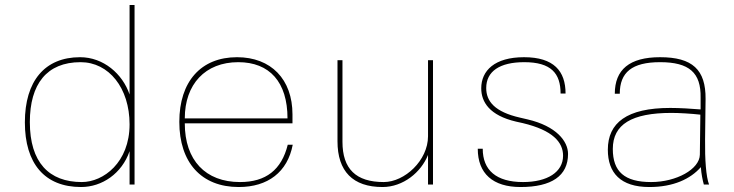

<svg xmlns="http://www.w3.org/2000/svg" viewBox="-20 -742 2951 772"><path d="M100 -251C100 -404 168 -492 304 -492C418 -492 501 -388 501 -242C501 -89 396 -10 309 -10C177 -10 100 -89 100 -251ZM521 0V-722H501V-362C473 -445 396 -512 302 -512C160 -512 80 -416 80 -250C80 -85 159 10 306 10C390 10 470 -44 501 -134V0Z M701 -252C701 -89 789 10 940 10C1057 10 1136 -50 1157 -160H1137C1112 -59 1049 -10 945 -10C806 -10 723 -98 723 -246H1156V-282C1156 -423 1070 -512 933 -512C788 -512 701 -414 701 -252ZM723 -266C723 -403 805 -492 938 -492C1064 -492 1136 -412 1136 -266Z M1721 -500H1701V-194C1701 -97 1607 -10 1523 -10C1411 -10 1357 -63 1357 -172V-500H1337V-174C1337 -53 1399 10 1518 10C1601 10 1673 -49 1701 -119V0H1721Z M1901 -144C1901 -44 1962 10 2073 10C2198 10 2264 -35 2264 -123C2264 -174 2217 -235 2101 -262L2071 -269C1970 -292 1935 -334 1935 -388C1935 -455 1989 -492 2088 -492C2196 -492 2234 -447 2234 -366H2254C2254 -456 2207 -512 2087 -512C1969 -512 1915 -458 1915 -387C1915 -332 1948 -278 2055 -253L2082 -247C2203 -218 2244 -170 2244 -116C2244 -50 2181 -10 2083 -10C1975 -10 1921 -58 1921 -144Z M2794 -120C2793 -62 2700 -10 2598 -10C2491 -10 2444 -52 2444 -143C2444 -242 2520 -288 2680 -288C2710 -288 2761 -285 2796 -281ZM2424 -140C2424 -47 2475 10 2591 10C2687 10 2756 -22 2798 -70C2800 -42 2805 -18 2810 0H2831C2819 -31 2814 -100 2815 -182L2817 -344C2818 -462 2764 -512 2634 -512C2511 -512 2452 -462 2452 -365H2472C2472 -451 2521 -492 2634 -492C2751 -492 2799 -450 2797 -349V-302C2763 -305 2711 -308 2675 -308C2500 -308 2424 -248 2424 -140Z"/></svg>

Font: Perun Thin
Style: Regular
Weight: 100
Foundry: Copyright (c) Stefan Peev, Context Ltd, 2016
Version: Version 1.089